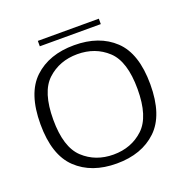

<svg xmlns="http://www.w3.org/2000/svg" viewBox="-122 -793 906 917"><g transform="rotate(-20 331.0 -335.0)"><path d="M320 4.5Q447.5 4.5 523.2 -67.8Q599 -140 599 -296.5Q599 -453.5 523.2 -525Q447.5 -596.5 320 -596.5Q192.5 -596.5 116.5 -525Q40.5 -453.5 40.5 -296.5Q40.5 -140 116.5 -67.8Q192.5 4.5 320 4.5ZM320 -41Q229 -41 167.2 -98.5Q105.5 -156 105.5 -296Q105.5 -437 167.2 -494Q229 -551 320 -551Q411 -551 472.5 -494Q534 -437 534 -296Q534 -156 472.5 -98.5Q411 -41 320 -41ZM165 -647.5H475V-675H165Z"/></g></svg>

Font: Anybody SemiExpanded Light
Style: Regular
Weight: 300
Width: 6
Version: Version 1.113;gftools[0.9.25]